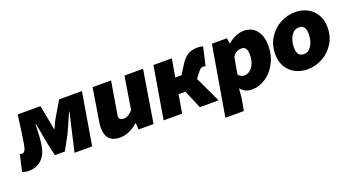

<svg xmlns="http://www.w3.org/2000/svg" viewBox="-90 -1147 3480 1913"><g transform="rotate(-20 1650.5 -190.5)"><path d="M-37 -1 3 -175Q9 -174 14 -172.5Q19 -171 25 -171Q44 -171 55.5 -188.5Q67 -206 75 -252Q90 -338 114 -525Q116 -533 118 -553H359L387 -409Q401 -339 407 -293H413Q424 -317 439 -348.5Q454 -380 472 -409L557 -553H799L706 0H519L542 -97L549 -130Q563 -191 582.5 -276Q602 -361 613 -403H608Q586 -356 558 -290L516 -197L433 -45H327L296 -184L256 -403H252Q250 -338 246.5 -283Q243 -228 236 -181Q221 -87 167.5 -36.5Q114 14 32 14Q15 14 -4 10.5Q-23 7 -37 -1Z M850 -145Q850 -170 857 -212L912 -553H1108L1055 -237Q1055 -237 1051 -217Q1048 -202 1048 -192Q1048 -173 1062.5 -162.5Q1077 -152 1100 -152Q1124 -152 1145.5 -165.5Q1167 -179 1194 -206L1250 -553H1447L1357 0H1198L1194 -68H1189Q1147 -31 1098.5 -9Q1050 13 1000 13Q850 13 850 -145Z M1557 -553H1752L1719 -362H1786L1842 -452Q1882 -516 1924.5 -541.5Q1967 -567 2029 -567Q2059 -567 2086 -559L2041 -364Q2026 -369 2015 -369Q2001 -369 1988 -359.5Q1975 -350 1957 -326L1918 -274L2047 0H1848L1766 -194H1693L1660 0H1464Z M2177 -553H2337L2344 -496H2348Q2390 -531 2434 -548.5Q2478 -566 2519 -566Q2601 -566 2650 -507.5Q2699 -449 2699 -339Q2699 -242 2657 -161.5Q2615 -81 2545.5 -34Q2476 13 2396 13Q2361 13 2330 -2Q2299 -17 2281 -42H2279L2270 59L2247 186H2051ZM2496 -322Q2496 -408 2439 -408Q2373 -408 2342 -352L2312 -179Q2322 -162 2339 -153.5Q2356 -145 2374 -145Q2407 -145 2435 -167Q2463 -189 2479.5 -229.5Q2496 -270 2496 -322Z M2734 -238Q2734 -336 2781 -410.5Q2828 -485 2903 -525.5Q2978 -566 3061 -566Q3133 -566 3191 -535.5Q3249 -505 3282.5 -448Q3316 -391 3316 -315Q3316 -217 3269 -142.5Q3222 -68 3147 -27.5Q3072 13 2989 13Q2916 13 2858 -17.5Q2800 -48 2767 -104.5Q2734 -161 2734 -238ZM3117 -317Q3117 -410 3047 -410Q2997 -410 2964.5 -361.5Q2932 -313 2932 -236Q2932 -142 3004 -142Q3053 -142 3085 -191Q3117 -240 3117 -317Z"/></g></svg>

Font: Nebula Sans Black
Style: Regular
Weight: 900
Italic angle: -9°
Designer: Paul D. Hunt for Adobe (as Source Sans)
Foundry: Nebula Entertainment & Broadcasting LLC
Version: Version 1.010